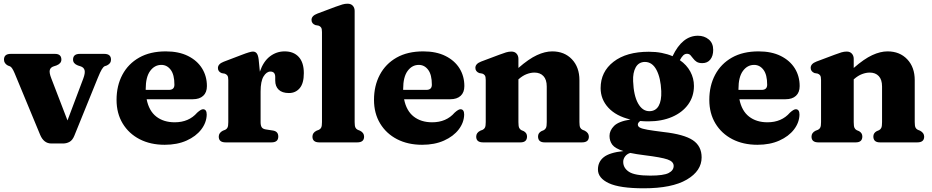

<svg xmlns="http://www.w3.org/2000/svg" viewBox="-20 -769 5034 1037"><path d="M320.5 6H257.5Q216.5 6 197 -40.5L59 -373.5Q45.5 -405.5 34.5 -410.5L22.5 -415Q1.5 -426.5 1.5 -447Q1.5 -478 38 -478H277Q311.5 -478 311.5 -447Q311.5 -426 285 -415.5L271 -411Q253 -405.5 249 -391Q245 -376.5 257 -346L344.5 -118.5L429.5 -344Q441 -374.5 436.8 -390Q432.5 -405.5 414.5 -411L400.5 -415.5Q374.5 -425.5 374.5 -447Q374.5 -478 411 -478H543Q579.5 -478 579.5 -447Q579.5 -437 574.8 -429.5Q570 -422 557.5 -415.5L545.5 -411.5Q538 -408 529.8 -394.5Q521.5 -381 508.5 -349L381.5 -36Q371.5 -11.5 355.5 -2.8Q339.5 6 320.5 6Z M1097.5 -304Q1097.5 -270 1077.5 -251.5Q1057.5 -233 1021.5 -233H772Q784.5 -170 824.2 -139.2Q864 -108.5 923.5 -108.5Q1000 -108.5 1045 -160.5Q1066 -179.5 1077 -179Q1096.5 -178.5 1096.5 -150Q1095.5 -107 1067 -69.8Q1038.5 -32.5 987.8 -9.8Q937 13 869.5 13Q792.5 13 734 -17.2Q675.5 -47.5 642.5 -102.2Q609.5 -157 609.5 -229.5Q609.5 -306 641 -365.2Q672.5 -424.5 731.8 -458Q791 -491.5 875.5 -491.5Q945.5 -491.5 995.2 -466.8Q1045 -442 1071.2 -399.8Q1097.5 -357.5 1097.5 -304ZM767 -288.5Q767 -286 767 -283.5H892Q922 -283.5 922 -311.5Q922 -365.5 902 -392Q882 -418.5 851.5 -418.5Q815 -418.5 791 -385.8Q767 -353 767 -288.5Z M1377 -448.5 1383.5 -382Q1402.5 -437.5 1438 -464.5Q1473.5 -491.5 1517.5 -491.5Q1566 -491.5 1593.5 -461.5Q1621 -431.5 1621 -374Q1621 -319 1598.8 -292.8Q1576.5 -266.5 1540.5 -266.5Q1504 -266.5 1485.2 -284.5Q1466.5 -302.5 1466.5 -334V-354Q1466 -382.5 1440.5 -382.5Q1419.5 -382.5 1403.5 -356.2Q1387.5 -330 1387.5 -274.5V-109.5Q1387.5 -91 1393.5 -81.8Q1399.5 -72.5 1415.5 -70L1454 -64Q1483 -59.5 1483 -31.5Q1483 0 1446 0H1198.5Q1161.5 0 1161.5 -31Q1161.5 -51.5 1183.5 -63L1196.5 -68Q1205 -72 1209 -80.5Q1213 -89 1213 -109.5V-336.5Q1213 -354 1208.2 -360.8Q1203.5 -367.5 1194.5 -371L1177.5 -374Q1157 -382 1157 -401.5Q1157 -423.5 1188 -435.5L1285 -472.5Q1331.5 -490.5 1346 -490.5Q1359 -490.5 1366.5 -481Q1374 -471.5 1377 -448.5Z M1895.5 -710V-109.5Q1895.5 -89 1899.5 -80.5Q1903.5 -72 1912 -68L1924.5 -63Q1946.5 -52 1946.5 -31Q1946.5 0 1909.5 0H1704.5Q1667.5 0 1667.5 -31Q1667.5 -52 1689.5 -63L1702.5 -68Q1711 -72 1715 -80.5Q1719 -89 1719 -109.5V-596Q1719 -613.5 1714.2 -620.5Q1709.5 -627.5 1700.5 -630.5L1683.5 -633.5Q1662.5 -641.5 1662.5 -661.5Q1662.5 -683.5 1694 -695.5L1792.5 -732.5Q1815.5 -741 1829.5 -745Q1843.5 -749 1857 -749Q1875.5 -749 1885.5 -738Q1895.5 -727 1895.5 -710Z M2488 -304Q2488 -270 2468 -251.5Q2448 -233 2412 -233H2162.5Q2175 -170 2214.8 -139.2Q2254.5 -108.5 2314 -108.5Q2390.5 -108.5 2435.5 -160.5Q2456.5 -179.5 2467.5 -179Q2487 -178.5 2487 -150Q2486 -107 2457.5 -69.8Q2429 -32.5 2378.2 -9.8Q2327.5 13 2260 13Q2183 13 2124.5 -17.2Q2066 -47.5 2033 -102.2Q2000 -157 2000 -229.5Q2000 -306 2031.5 -365.2Q2063 -424.5 2122.2 -458Q2181.5 -491.5 2266 -491.5Q2336 -491.5 2385.8 -466.8Q2435.5 -442 2461.8 -399.8Q2488 -357.5 2488 -304ZM2157.5 -288.5Q2157.5 -286 2157.5 -283.5H2282.5Q2312.5 -283.5 2312.5 -311.5Q2312.5 -365.5 2292.5 -392Q2272.5 -418.5 2242 -418.5Q2205.5 -418.5 2181.5 -385.8Q2157.5 -353 2157.5 -288.5Z M2780 -451V-402Q2836 -451 2880 -471.2Q2924 -491.5 2962.5 -491.5Q3028.5 -491.5 3069 -448.8Q3109.5 -406 3109.5 -336V-110Q3109.5 -89 3113.5 -80.5Q3117.5 -72 3126 -68L3138.5 -63Q3160.5 -51 3160.5 -31Q3160.5 0 3123.5 0H2921.5Q2886 0 2886 -32Q2886 -50.5 2904 -60.5L2917 -66Q2925.5 -70.5 2929.2 -79.2Q2933 -88 2933 -110V-302Q2933 -339 2915.2 -358Q2897.5 -377 2866.5 -377Q2846.5 -377 2824.8 -368.8Q2803 -360.5 2782 -342L2780 -340.5V-109.5Q2780 -88 2783.8 -79.2Q2787.5 -70.5 2796 -66L2809 -60.5Q2826.5 -50.5 2826.5 -32Q2826.5 0 2791 0H2589Q2552 0 2552 -31Q2552 -52 2574 -63L2587 -68Q2595.5 -72 2599.5 -80.5Q2603.5 -89 2603.5 -109.5V-337Q2603.5 -354.5 2598.8 -361.5Q2594 -368.5 2585 -371.5L2568 -374.5Q2547.5 -383 2547.5 -402.5Q2547.5 -424.5 2578.5 -436.5L2677 -473.5Q2699 -482 2713.5 -486.2Q2728 -490.5 2742 -490.5Q2760 -490.5 2770 -479.2Q2780 -468 2780 -451Z M3563.5 -56Q3674.5 -43.5 3722 -11.8Q3769.5 20 3769.5 81Q3769.5 154 3689.5 201Q3609.5 248 3457 248Q3327.5 248 3268.5 220.5Q3209.5 193 3209.5 146.5Q3209.5 105 3240.8 80Q3272 55 3347 47Q3302.5 33 3287.2 12.8Q3272 -7.5 3272 -35Q3272 -64 3296.5 -88.8Q3321 -113.5 3385 -123.5Q3307.5 -142 3265.8 -187.2Q3224 -232.5 3224 -293Q3224 -381.5 3293.8 -435.5Q3363.5 -489.5 3484.5 -489.5Q3522 -489.5 3554 -483.2Q3586 -477 3612.5 -465.5Q3665 -576 3749.5 -576Q3784 -576 3808 -556Q3832 -536 3832 -499.5Q3832 -467 3816.5 -447.5Q3801 -428 3773 -428Q3753.5 -428 3742.2 -435.5Q3731 -443 3723.8 -453Q3716.5 -463 3709.2 -470.8Q3702 -478.5 3690.5 -478.5Q3679 -478.5 3670 -469.8Q3661 -461 3652 -444Q3689 -418.5 3708.5 -382.2Q3728 -346 3728 -305Q3728 -248 3696.8 -204.8Q3665.5 -161.5 3609.8 -137.5Q3554 -113.5 3481.5 -113.5Q3459 -113.5 3438 -115.5Q3425 -106.5 3425 -96Q3425 -86 3436.2 -79.8Q3447.5 -73.5 3477.5 -68.2Q3507.5 -63 3563.5 -56ZM3463 -434.5Q3429.5 -434 3413.5 -405.2Q3397.5 -376.5 3399.5 -330.5Q3402.5 -253 3426.2 -210.5Q3450 -168 3488 -168.5Q3521.5 -169 3537.5 -197.2Q3553.5 -225.5 3551.5 -277Q3548.5 -348 3525.8 -391.2Q3503 -434.5 3463 -434.5ZM3346 105Q3346 138.5 3377.2 159Q3408.5 179.5 3492 179.5Q3564 179.5 3591.2 165.5Q3618.5 151.5 3618.5 127Q3618.5 103.5 3585 92Q3551.5 80.5 3462 69.5Q3417 64 3384 57Q3366 62.5 3356 76Q3346 89.5 3346 105Z M4299 -304Q4299 -270 4279 -251.5Q4259 -233 4223 -233H3973.5Q3986 -170 4025.8 -139.2Q4065.5 -108.5 4125 -108.5Q4201.5 -108.5 4246.5 -160.5Q4267.5 -179.5 4278.5 -179Q4298 -178.5 4298 -150Q4297 -107 4268.5 -69.8Q4240 -32.5 4189.2 -9.8Q4138.5 13 4071 13Q3994 13 3935.5 -17.2Q3877 -47.5 3844 -102.2Q3811 -157 3811 -229.5Q3811 -306 3842.5 -365.2Q3874 -424.5 3933.2 -458Q3992.5 -491.5 4077 -491.5Q4147 -491.5 4196.8 -466.8Q4246.5 -442 4272.8 -399.8Q4299 -357.5 4299 -304ZM3968.5 -288.5Q3968.5 -286 3968.5 -283.5H4093.5Q4123.5 -283.5 4123.5 -311.5Q4123.5 -365.5 4103.5 -392Q4083.5 -418.5 4053 -418.5Q4016.5 -418.5 3992.5 -385.8Q3968.5 -353 3968.5 -288.5Z M4591 -451V-402Q4647 -451 4691 -471.2Q4735 -491.5 4773.5 -491.5Q4839.5 -491.5 4880 -448.8Q4920.5 -406 4920.5 -336V-110Q4920.5 -89 4924.5 -80.5Q4928.5 -72 4937 -68L4949.5 -63Q4971.5 -51 4971.5 -31Q4971.5 0 4934.5 0H4732.5Q4697 0 4697 -32Q4697 -50.5 4715 -60.5L4728 -66Q4736.5 -70.5 4740.2 -79.2Q4744 -88 4744 -110V-302Q4744 -339 4726.2 -358Q4708.5 -377 4677.5 -377Q4657.5 -377 4635.8 -368.8Q4614 -360.5 4593 -342L4591 -340.5V-109.5Q4591 -88 4594.8 -79.2Q4598.5 -70.5 4607 -66L4620 -60.5Q4637.5 -50.5 4637.5 -32Q4637.5 0 4602 0H4400Q4363 0 4363 -31Q4363 -52 4385 -63L4398 -68Q4406.5 -72 4410.5 -80.5Q4414.5 -89 4414.5 -109.5V-337Q4414.5 -354.5 4409.8 -361.5Q4405 -368.5 4396 -371.5L4379 -374.5Q4358.5 -383 4358.5 -402.5Q4358.5 -424.5 4389.5 -436.5L4488 -473.5Q4510 -482 4524.5 -486.2Q4539 -490.5 4553 -490.5Q4571 -490.5 4581 -479.2Q4591 -468 4591 -451Z"/></svg>

Font: Fraunces 9pt S050
Style: Bold
Weight: 700
Version: Version 1.000; ttfautohint (v1.8.3)